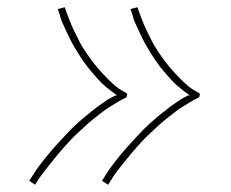

<svg xmlns="http://www.w3.org/2000/svg" viewBox="-20 -604 640 531"><path d="M77 -93 61 -104Q68 -115 75 -126Q82 -137 90 -147.5Q98 -158 106 -168Q114 -178 123 -188.5Q132 -199 141 -208.5Q150 -218 159 -228Q168 -238 177 -247Q186 -256 196 -265Q206 -274 216.5 -282.5Q227 -291 239.5 -301Q252 -311 262.5 -318Q273 -325 280 -330L299 -340H304Q294 -347 285 -354Q276 -361 267.5 -368.5Q259 -376 251.5 -384.5Q244 -393 236.5 -401.5Q229 -410 222 -419Q215 -428 208.5 -437.5Q202 -447 196 -457Q190 -467 184 -477Q178 -487 173 -497.5Q168 -508 162 -520.5Q156 -533 151.5 -543.5Q147 -554 146 -561L140 -579L159 -584Q163 -573 167 -562Q171 -551 175.5 -540Q180 -529 185.5 -518Q191 -507 196 -496.5Q201 -486 207 -476Q213 -466 219.5 -456.5Q226 -447 233 -437.5Q240 -428 247.5 -419Q255 -410 263 -401.5Q271 -393 281 -383Q291 -373 299.5 -366Q308 -359 315 -355L332 -345L330 -335Q317 -329 305.5 -322Q294 -315 282 -307.5Q270 -300 259.5 -291.5Q249 -283 238 -274.5Q227 -266 217 -256.5Q207 -247 196.5 -237.5Q186 -228 176.5 -218Q167 -208 158 -198Q149 -188 140 -177Q131 -166 120.5 -153Q110 -140 102 -129.5Q94 -119 89 -112ZM279 -93 262 -104Q269 -115 276 -126Q283 -137 291 -147.5Q299 -158 307 -168Q315 -178 324 -188.5Q333 -199 342 -208.5Q351 -218 360 -228Q369 -238 378 -247Q387 -256 397 -265Q407 -274 417.5 -282.5Q428 -291 440.5 -301Q453 -311 463.5 -318Q474 -325 481 -330L500 -340H505Q495 -347 486 -354Q477 -361 468.5 -368.5Q460 -376 452.5 -384.5Q445 -393 437.5 -401.5Q430 -410 423 -419Q416 -428 409.5 -437.5Q403 -447 397 -457Q391 -467 385 -477Q379 -487 374 -497.5Q369 -508 363 -520.5Q357 -533 352.5 -543.5Q348 -554 347 -561L341 -579L360 -584Q364 -573 368 -562Q372 -551 376.5 -540Q381 -529 386.5 -518Q392 -507 397 -496.5Q402 -486 408 -476Q414 -466 420.5 -456.5Q427 -447 434 -437.5Q441 -428 448.5 -419Q456 -410 464 -401.5Q472 -393 482 -383Q492 -373 500.5 -366Q509 -359 516 -355L533 -345L531 -335Q518 -329 506.5 -322Q495 -315 483 -307.5Q471 -300 460.5 -291.5Q450 -283 439 -274.5Q428 -266 418 -256.5Q408 -247 397.5 -237.5Q387 -228 377.5 -218Q368 -208 359 -198Q350 -188 341 -177Q332 -166 321.5 -153Q311 -140 303 -129.5Q295 -119 291 -112Z"/></svg>

Font: Iosevka Aile Thin Oblique
Style: Regular
Weight: 100
Italic angle: -9°
Designer: Belleve Invis
Foundry: Belleve Invis
Version: Version 31.1.0; ttfautohint (v1.8.4)